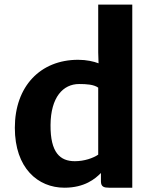

<svg xmlns="http://www.w3.org/2000/svg" viewBox="-20 -832 694 859"><path d="M46.4 -260.3C46.4 -79.6 149.9 7.8 268.1 7.8C358.9 7.8 406.2 -32.2 431.6 -58.1V-20.5C431.6 4.4 446.3 7.8 468.3 7.8H571.8V-811.5H419.4V-597.7L420.9 -548.8C398.9 -557.1 367.7 -564.5 329.6 -564.5C160.2 -564.5 46.4 -445.3 46.4 -260.3ZM314.9 -110.8C249 -110.8 205.1 -148.9 206.1 -272.9C207 -396.5 261.7 -456.1 334 -456.1C367.2 -456.1 399.4 -454.1 419.4 -439.9V-140.1C396.5 -124.5 356.9 -110.8 314.9 -110.8Z"/></svg>

Font: Merriweather Sans
Style: Bold
Weight: 700
Designer: Eben Sorkin ( eben@eyebytes.com )
Foundry: Eben Sorkin
Version: Version 1.003